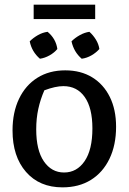

<svg xmlns="http://www.w3.org/2000/svg" viewBox="-20 -797 554 827"><path d="M249 10Q150 10 92 -56.5Q34 -123 34 -235Q34 -313 62 -371.5Q90 -430 141 -462Q192 -494 261 -494Q328 -494 377 -464Q426 -434 453 -379.5Q480 -325 480 -251Q480 -172 451.5 -113Q423 -54 371.5 -22Q320 10 249 10ZM256 -54Q311 -54 344.5 -103Q378 -152 378 -244Q378 -332 345 -379Q312 -426 253 -426Q219 -426 171 -408Q154 -369 145 -328Q136 -287 136 -240Q136 -150 169 -102Q202 -54 256 -54ZM125 -715V-777H390V-715ZM185 -660Q221 -630 227 -586Q214 -570 193.5 -558.5Q173 -547 152 -544Q117 -574 108 -619Q123 -634 143 -645.5Q163 -657 185 -660ZM365 -660Q381 -646 393 -626.5Q405 -607 408 -586Q394 -570 374 -558.5Q354 -547 332 -544Q298 -573 288 -619Q303 -634 323.5 -645.5Q344 -657 365 -660Z"/></svg>

Font: Piazzolla Medium
Style: Regular
Weight: 500
Designer: Juan Pablo del Peral
Foundry: Huerta Tipografica
Version: Version 1.330